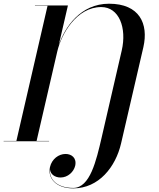

<svg xmlns="http://www.w3.org/2000/svg" viewBox="-79 -780 880 1060"><path d="M-59 -2V0H192V-2H123L237.5 -497C260 -593 344.5 -741 480 -741C578.5 -741 622 -626.5 593 -501L482 -20C452.5 107 418 257.5 325.5 257.5C235 257.5 192 209.5 197 155.5C199 181.5 224 200 255 200C296 200 328 168.5 336 135.5C346 91.5 315.5 70 283 70C245 70 207.5 97.5 197 142C183 203.5 229.5 260 325.5 260C466.5 260 559.5 141.5 589.5 11.5L712.5 -519.5C742 -649 691 -759.5 523 -759.5C364 -759.5 278 -627.5 245.5 -531.5L296 -750H114V-748H183.5L11.5 -2Z"/></svg>

Font: Bodoni* 96pt Medium
Style: Italic
Weight: 500
Italic angle: -13°
Version: Version 2.3